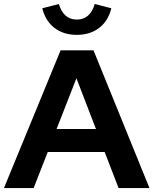

<svg xmlns="http://www.w3.org/2000/svg" viewBox="-24 -956 780 976"><path d="M-3.9 0 284 -700H451.4L735.8 0H578.8L508 -183.5H218.8L146.9 0ZM263.7 -300.3H463.8L364.5 -558.2ZM366.5 -778.8Q298.6 -778.8 252.7 -814.2Q206.9 -849.6 191 -914L275.2 -935.6Q299.1 -856.5 366.5 -856.5Q400.2 -856.5 423.1 -876.3Q446 -896.2 457.7 -935.6L541.9 -914Q526.1 -849.6 480.1 -814.2Q434.1 -778.8 366.5 -778.8Z"/></svg>

Font: Red Hat Display
Style: Regular
Weight: 300
Designer: Pentagram, MCKL
Foundry: Pentagram, MCKL
Version: Version 1.023